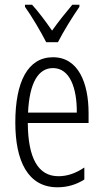

<svg xmlns="http://www.w3.org/2000/svg" viewBox="-20 -785 439 815"><path d="M176 -606H226C250 -653 288 -714 317 -756V-765H287C253 -724 231 -697 201 -655C174 -694 142 -737 116 -765H86V-756C114 -717 152 -653 176 -606ZM205 -542C98 -542 45 -438 45 -265C45 -102 98 10 224 10C267 10 305 -2 338 -23V-74C301 -49 265 -37 228 -37C141 -37 99 -115 98 -263H356V-305C356 -432 313 -542 205 -542ZM205 -496C277 -496 307 -410 306 -307H99C105 -435 143 -496 205 -496Z"/></svg>

Font: Noto Sans Thai Looped ExtraCondensed Light
Style: Regular
Weight: 300
Width: 2
Designer: Sasikarn Vongin, Ben Mitchell
Foundry: The Fontpad Ltd
Version: Version 1.001